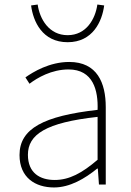

<svg xmlns="http://www.w3.org/2000/svg" viewBox="-20 -813 576 846"><path d="M218 13C288 13 354 -26 408 -70H411L416 0H446V-341C446 -448 408 -540 285 -540C198 -540 126 -496 92 -472L110 -444C144 -470 207 -507 282 -507C391 -507 413 -414 410 -329C173 -302 66 -247 66 -130C66 -30 136 13 218 13ZM221 -20C157 -20 103 -50 103 -131C103 -220 181 -273 410 -298V-109C341 -50 285 -20 221 -20ZM278 -627C389 -627 430 -719 439 -789L409 -793C400 -729 360 -658 278 -658C196 -658 155 -729 146 -793L117 -789C126 -719 166 -627 278 -627Z"/></svg>

Font: Kinto Sans Thin
Style: Regular
Weight: 100
Designer: Authors: Ryoko NISHIZUKA  (kana & ideographs); Paul D. Hunt (Latin, Greek & Cyrillic); Wenlong ZHANG  (bopomofo); Sandol
Foundry: Adobe Systems Incorporated, ookami Inc.
Version: Version 0.001